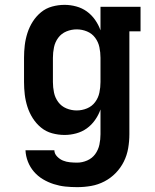

<svg xmlns="http://www.w3.org/2000/svg" viewBox="-20 -548 640 791"><path d="M298 223Q273 223 249 220.5Q225 218 201.5 210.5Q178 203 157 190.5Q136 178 120 159.5Q104 141 95 118Q86 95 85 71H204Q204 85 215 96.5Q226 108 239.5 113.5Q253 119 268 120.5Q283 122 298 122Q319 122 339.5 113Q360 104 372.5 86.5Q385 69 389.5 48Q394 27 394 5V-97Q386 -74 371.5 -53.5Q357 -33 337.5 -19Q318 -5 294 1.5Q270 8 246 8Q220 8 194.5 1Q169 -6 149 -22.5Q129 -39 115 -61Q101 -83 93 -108Q85 -133 82 -158.5Q79 -184 79 -210V-310Q79 -336 82 -361.5Q85 -387 93 -412Q101 -437 115 -459Q129 -481 149 -497.5Q169 -514 194.5 -521Q220 -528 246 -528Q270 -528 294 -521.5Q318 -515 337.5 -501Q357 -487 371.5 -466.5Q386 -446 394 -423V-520H559V-419H513V5Q513 34 508 63Q503 92 490 118Q477 144 456.5 165Q436 186 410 199.5Q384 213 355.5 218Q327 223 298 223ZM296 -93Q318 -93 338.5 -101.5Q359 -110 372 -127.5Q385 -145 389.5 -166.5Q394 -188 394 -210V-310Q394 -332 389.5 -353.5Q385 -375 372 -392.5Q359 -410 338.5 -418.5Q318 -427 296 -427Q274 -427 253.5 -418.5Q233 -410 220 -392.5Q207 -375 202.5 -353.5Q198 -332 198 -310V-210Q198 -188 202.5 -166.5Q207 -145 220 -127.5Q233 -110 253.5 -101.5Q274 -93 296 -93Z"/></svg>

Font: Iosevka HT Extended
Style: Bold
Weight: 700
Width: 7
Monospace: yes
Designer: Belleve Invis
Foundry: Belleve Invis
Version: Version 32.3.0; ttfautohint (v1.8.4)